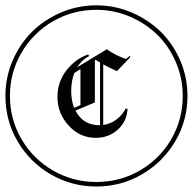

<svg xmlns="http://www.w3.org/2000/svg" viewBox="-40 -563 724 710"><path d="M-20 -208.3Q-20 -276.7 6.7 -338.8Q33.3 -400.8 78.3 -445.4Q123.3 -490 185.4 -516.7Q247.5 -543.3 316.2 -543.3Q385 -543.3 447.1 -516.7Q509.2 -490 554.6 -445.4Q600 -400.8 626.7 -338.8Q653.3 -276.7 653.3 -208.3Q653.3 -117.5 607.9 -40.4Q562.5 36.7 485 81.7Q407.5 126.7 316.2 126.7Q225 126.7 147.5 81.7Q70 36.7 25 -40.4Q-20 -117.5 -20 -208.3ZM635.8 -208.3Q635.8 -273.3 610.8 -332.1Q585.8 -390.8 542.9 -433.3Q500 -475.8 440.8 -501.3Q381.7 -526.7 316.7 -526.7Q229.2 -526.7 155.8 -484.2Q82.5 -441.7 39.6 -368.3Q-3.3 -295 -3.3 -208.3Q-3.3 -121.7 39.6 -48.3Q82.5 25 155.8 67.5Q229.2 110 316.2 110Q403.3 110 477.1 67.5Q550.8 25 593.3 -48.3Q635.8 -121.7 635.8 -208.3ZM234.2 -164.2 257.5 -174.2Q257.5 -195.8 257.5 -240.4Q257.5 -285 257.5 -307.5L235 -293.3Q223.3 -264.2 223.3 -225.8Q223.3 -191.7 234.2 -164.2ZM239.2 -154.2Q266.7 -100 327.5 -100Q328.3 -100 330 -100Q330 -138.3 330 -215.8Q330 -293.3 330 -331.7Q321.7 -336.7 314.2 -341.7L310.8 -340V-184.2ZM341.7 -325Q341.7 -287.5 341.7 -212.9Q341.7 -138.3 341.7 -100.8Q369.2 -105 390.8 -121.2Q412.5 -137.5 424.2 -160.8H431.7Q429.2 -114.2 395.8 -83.8Q362.5 -53.3 314.2 -53.3Q255 -53.3 213.8 -98.8Q172.5 -144.2 172.5 -204.2Q172.5 -260 205.4 -302.5Q238.3 -345 285.8 -361.7L290 -355.8Q262.5 -341.7 245 -314.2L355 -380.8Q387.5 -357.5 425.8 -345L439.2 -355.8L442.5 -352.5L392.5 -300Q366.7 -310.8 341.7 -325Z"/></svg>

Font: Chomsky
Style: Regular
Weight: 400
Version: Version 2.3